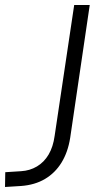

<svg xmlns="http://www.w3.org/2000/svg" viewBox="-55 -739 405 766"><path d="M-35 7 -34 -52 29 -56Q64 -58 92.5 -75Q121 -92 139 -122.5Q157 -153 163 -197L241 -719H303L225 -189Q216 -132 190.5 -90.5Q165 -49 124.5 -25Q84 -1 29 3Z"/></svg>

Font: Nunitoga
Style: Light Italic
Weight: 300
Italic angle: -9°
Designer: Vernon Adams
Foundry: Vernon Adams
Version: Version 1.0